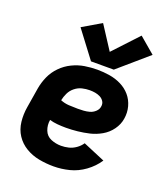

<svg xmlns="http://www.w3.org/2000/svg" viewBox="-143 -881 862 990"><g transform="rotate(20 288.0 -386.5)"><path d="M266 8Q309 8 352.5 -3Q396 -14 434.5 -42Q473 -70 498 -108L377 -159Q365 -141 346.5 -128Q328 -115 307.5 -110Q287 -105 266 -105Q237 -105 210.5 -116Q184 -127 173.5 -154Q163 -181 168 -211Q189 -205 211.5 -203Q234 -201 257 -201H258Q289 -201 321.5 -204.5Q354 -208 386 -215.5Q418 -223 448.5 -240.5Q479 -258 499.5 -286.5Q520 -315 525 -347Q531 -382 522 -415Q513 -448 492 -472.5Q471 -497 441 -512Q411 -527 377 -532.5Q343 -538 309 -538Q275 -538 240.5 -532.5Q206 -527 173 -511Q140 -495 114 -468.5Q88 -442 73.5 -409.5Q59 -377 53 -343L35 -233Q28 -192 32.5 -151.5Q37 -111 58 -79Q79 -47 112.5 -27Q146 -7 185.5 0.5Q225 8 266 8ZM282 -314Q257 -314 233 -315.5Q209 -317 187 -326Q191 -346 200.5 -366Q210 -386 228 -400.5Q246 -415 267 -420Q288 -425 308 -425Q324 -425 338.5 -422.5Q353 -420 366 -413.5Q379 -407 387 -394.5Q395 -382 392 -366Q390 -350 376.5 -337.5Q363 -325 346.5 -320.5Q330 -316 314 -315Q298 -314 282 -314ZM388 -567 550 -707 463 -781 337 -646 254 -774 152 -714 263 -567Z"/></g></svg>

Font: Iosevka Sparkle Extrabold
Style: Italic
Weight: 800
Italic angle: -9°
Designer: Belleve Invis
Foundry: Belleve Invis
Version: Version 4.5.0; ttfautohint (v1.8.3)